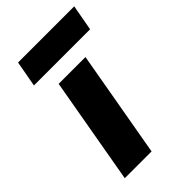

<svg xmlns="http://www.w3.org/2000/svg" viewBox="-211 -769 846 846"><g transform="rotate(-45 211.5 -346.5)"><path d="M73 -693H423L401 -572H51ZM133 -500H300L212 0H45Z"/></g></svg>

Font: Overused Grotesk ExtraBold
Style: Italic
Weight: 800
Italic angle: -10°
Version: Version 0.003